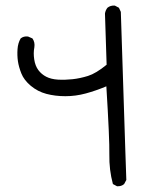

<svg xmlns="http://www.w3.org/2000/svg" viewBox="-20 -600 540 685"><path d="M397.5 64.5 382.8 56.6Q369.1 5.9 370.1 -48.8Q371.1 -103.5 359.4 -292Q322.3 -276.4 286.1 -266.6Q250 -256.8 213.4 -256.8Q176.8 -256.8 145.5 -265.1Q114.3 -273.4 89.8 -293.9Q65.4 -314.5 56.2 -337.9Q46.9 -361.3 43.9 -381.8Q41 -402.3 42.5 -424.3Q43.9 -446.3 53.7 -462.9Q64.5 -471.7 80.1 -469.7L95.7 -462.9Q105.5 -449.2 102.5 -430.7Q98.6 -411.1 102.1 -388.2Q105.5 -365.2 116.7 -350.1Q127.9 -335 145 -326.2Q162.1 -317.4 187 -315.9Q211.9 -314.5 238.8 -317.4Q265.6 -320.3 293.9 -329.1Q322.3 -337.9 360.4 -369.1L354.5 -551.8Q356.4 -563.5 363.3 -572.3Q374 -581.1 389.6 -580.1L404.3 -572.3L411.1 -557.6Q425.8 -112.3 427.2 -60.5Q428.7 -8.8 430.7 42L422.9 56.6Q413.1 65.4 397.5 64.5Z"/></svg>

Font: JasonHandwriting2
Style: Regular
Weight: 400
Version: Version 1.05.10